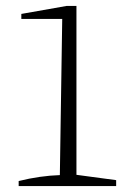

<svg xmlns="http://www.w3.org/2000/svg" viewBox="-20 -628 434 648"><path d="M43 0V-17Q79 -26 114 -31Q149 -36 182 -37L190 -564H52V-581L205 -608H238V-38L372 -20V0Z"/></svg>

Font: Piazzolla Thin Thin
Style: Regular
Weight: 250
Version: Version 2.005